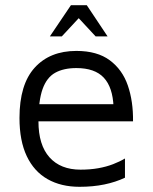

<svg xmlns="http://www.w3.org/2000/svg" viewBox="-20 -704 587 739"><path d="M286 15Q215 15 163 -14.5Q111 -44 83 -103Q55 -162 55 -250Q55 -379 113.5 -443.5Q172 -508 274 -508Q354 -508 402.5 -472Q451 -436 472 -375Q493 -314 492 -237H91L96 -303H445L417 -293Q414 -368 379.5 -405Q345 -442 274 -442Q225 -442 192.5 -424Q160 -406 144 -361.5Q128 -317 128 -237Q128 -146 170.5 -98.5Q213 -51 290 -51Q327 -51 358 -56.5Q389 -62 415 -72Q441 -82 461 -94V-20Q425 -3 381.5 6Q338 15 286 15ZM172 -564 253 -684H314L394 -564H348L283 -634L218 -564Z"/></svg>

Font: Maven Pro
Style: Regular
Weight: 400
Designer: Joe Prince
Foundry: Joe Prince
Version: Version 2.103